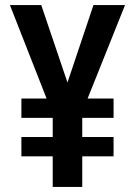

<svg xmlns="http://www.w3.org/2000/svg" viewBox="-20 -734 531 754"><path d="M245 -410 347 -714H471L324 -347H426V-271H303V-196H426V-120H303V0H187V-120H64V-196H187V-271H64V-347H163L19 -714H142Z"/></svg>

Font: Noto Sans Myanmar UI Condensed SemiBold
Style: Regular
Weight: 600
Width: 3
Designer: Monotype Design Team
Foundry: Monotype Imaging Inc.
Version: Version 2.103; ttfautohint (v1.8.4.7-5d5b)